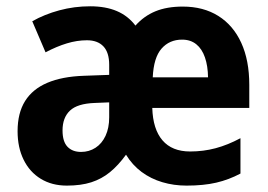

<svg xmlns="http://www.w3.org/2000/svg" viewBox="-20 -577 846 607"><path d="M557.6 -556.2Q623 -556.2 670.2 -526.6Q717.3 -497.1 742.7 -441.7Q768.1 -386.2 768.1 -308.6V-235.8H461.4Q463.4 -168.5 493.7 -133.3Q523.9 -98.1 581.1 -98.1Q623 -98.1 661.6 -108.4Q700.2 -118.7 740.2 -140.1V-28.3Q703.6 -8.8 663.6 0.5Q623.5 9.8 569.8 9.8Q529.3 9.8 493.2 -1Q457 -11.7 427.7 -33.4Q398.4 -55.2 378.4 -87.9Q354 -54.2 327.6 -32.7Q301.3 -11.2 268.6 -0.7Q235.8 9.8 191.4 9.8Q144 9.8 108.9 -11.7Q73.7 -33.2 54.7 -72Q35.6 -110.8 35.6 -162.1Q35.6 -219.7 59.3 -257.6Q83 -295.4 129.6 -315.2Q176.3 -335 244.6 -337.4L325.2 -340.3V-372.1Q325.2 -411.1 306.9 -430.4Q288.6 -449.7 254.9 -449.7Q223.6 -449.7 191.4 -439.9Q159.2 -430.2 124 -411.6L82 -509.8Q120.6 -531.7 167.7 -544.4Q214.8 -557.1 265.1 -557.1Q314 -557.1 349.4 -542Q384.8 -526.9 408.2 -496.1Q435.1 -526.4 471.4 -541.3Q507.8 -556.2 557.6 -556.2ZM325.2 -253.4 279.3 -251.5Q224.6 -249.5 201.2 -227.3Q177.7 -205.1 177.7 -164.6Q177.7 -129.4 193.4 -113Q209 -96.7 236.3 -96.7Q261.7 -96.7 282 -109.9Q302.2 -123 313.7 -147.7Q325.2 -172.4 325.2 -206.1ZM555.7 -451.7Q515.6 -451.7 490.7 -423.3Q465.8 -395 462.9 -332.5H637.7Q637.2 -368.7 627.9 -395.5Q618.7 -422.4 600.6 -437Q582.5 -451.7 555.7 -451.7Z"/></svg>

Font: Open Sans SemiCondensed
Style: Bold
Weight: 700
Width: 4
Designer: Monotype Design Team
Foundry: Monotype Imaging Inc.
Version: Version 3.003